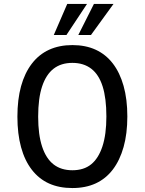

<svg xmlns="http://www.w3.org/2000/svg" viewBox="-20 -942 732 971"><path d="M346 9Q279 9 228 -14Q177 -37 141 -83.5Q105 -130 86.5 -197.5Q68 -265 68 -352Q68 -439 86.5 -506Q105 -573 141 -620Q177 -667 228.5 -690.5Q280 -714 346 -714Q413 -714 464 -690.5Q515 -667 550.5 -621Q586 -575 605 -507.5Q624 -440 624 -353Q624 -266 605 -198.5Q586 -131 550.5 -84.5Q515 -38 464 -14.5Q413 9 346 9ZM346 -81Q404 -81 441 -111Q478 -141 498 -201.5Q518 -262 518 -353Q518 -445 499 -505Q480 -565 441.5 -594.5Q403 -624 346 -624Q289 -624 251 -594.5Q213 -565 193 -505Q173 -445 173 -352Q173 -261 193 -200.5Q213 -140 251 -110.5Q289 -81 346 -81ZM252 -765 320 -922H420L316 -765ZM376 -765 455 -922H554L440 -765Z"/></svg>

Font: Nunito Sans 7pt Condensed SemiBold
Style: Regular
Weight: 600
Width: 3
Designer: Vernon Adams
Foundry: Vernon Adams
Version: Version 3.101;gftools[0.9.27]